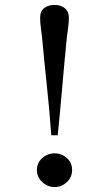

<svg xmlns="http://www.w3.org/2000/svg" viewBox="-20 -759 440 775"><path d="M271 -73Q271 -44 250 -24Q229 -4 200 -4Q172 -4 150.5 -24Q129 -44 129 -73Q129 -102 150.5 -121Q172 -140 200 -140Q229 -140 250 -121Q271 -102 271 -73ZM258 -687Q258 -668 255 -648.5Q252 -629 250 -609Q240 -510 231.5 -411Q223 -312 213 -213H187Q180 -311 169.5 -409.5Q159 -508 150 -606Q148 -626 145 -646.5Q142 -667 142 -687Q142 -714 158.5 -726.5Q175 -739 200 -739Q225 -739 241.5 -726Q258 -713 258 -687Z"/></svg>

Font: Kaisei Opti
Style: Regular
Weight: 400
Designer: Font-Kai, 金井和夫
Foundry: KAZUO KANAI
Version: Version 5.003